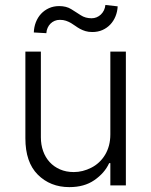

<svg xmlns="http://www.w3.org/2000/svg" viewBox="-20 -756 617 783"><path d="M83.5 -545.5H146.7V-196Q146.7 -165.8 155.9 -139.9Q165.1 -114 182.5 -95Q199.9 -76 224.8 -65.2Q249.6 -54.3 280.9 -54.3Q317.5 -54.3 352.3 -72.1Q369.3 -80.6 383.5 -93.8Q397.7 -106.9 408.2 -124.1Q418.7 -141.3 424.4 -162.5Q430 -183.6 430 -208.5V-545.5H493.3V0H430V-90.6H425.1Q406.6 -50.1 364.3 -21Q323.5 7.1 262.8 7.1Q185 7.1 133.9 -44Q83.5 -94.5 83.5 -192.1ZM221.2 -731.2Q250.4 -731.2 270.2 -718.8Q280.2 -712.7 290 -706.3Q299.7 -699.9 309.3 -693.9Q328.1 -681.5 353.7 -681.5Q364.3 -681.5 374.1 -685.5Q383.9 -689.6 391.5 -696.9Q399.1 -704.2 403.9 -714.1Q408.7 -724.1 409.8 -735.8L459.9 -730.1Q458.8 -708.5 451 -689.3Q443.2 -670.1 429.7 -655.9Q416.2 -641.7 397.7 -633.5Q379.3 -625.4 356.5 -625.4Q340.6 -625.4 328.5 -629.1Q316.4 -632.8 306.3 -638.3Q296.2 -643.8 287.5 -650.2Q278.8 -656.6 269.4 -662.1Q259.9 -667.6 249.1 -671.3Q238.3 -675.1 224.1 -675.1Q212.7 -675.1 202.9 -671Q193.2 -666.9 185.9 -659.6Q178.6 -652.3 174.2 -642.4Q169.7 -632.5 169 -620.7L117.9 -623.6Q118.6 -645.6 126.2 -665.3Q133.9 -685 147.4 -699.6Q160.9 -714.1 179.7 -722.7Q198.5 -731.2 221.2 -731.2Z"/></svg>

Font: Inter P Light
Style: Regular
Weight: 300
Designer: Rasmus Andersson
Foundry: rsms
Version: Version 3.018;git-588b23468